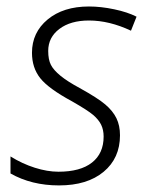

<svg xmlns="http://www.w3.org/2000/svg" viewBox="-20 -559 444 589"><path d="M348.1 -144Q348.1 -73.7 297.9 -32Q247.6 9.8 161.1 9.8Q76.7 9.8 12.2 -26.9V-79.1Q48.3 -56.6 86.9 -44.4Q125.5 -32.2 159.2 -32.2Q226.6 -32.2 262.2 -60.3Q297.9 -88.4 297.9 -140.1Q297.9 -160.6 290.3 -176.3Q282.7 -191.9 265.9 -206.3Q249 -220.7 201.2 -248Q128.9 -287.1 103.5 -319.1Q78.1 -351.1 78.1 -397Q78.1 -459.5 126.2 -499.3Q174.3 -539.1 252.9 -539.1Q289.6 -539.1 330.3 -530.5Q371.1 -522 398.9 -507.8L381.8 -464.8Q315.4 -496.1 252.9 -496.1Q196.3 -496.1 162.1 -470.2Q127.9 -444.3 127.9 -402.8Q127.9 -376 136.2 -359.9Q144.5 -343.8 165.8 -326.4Q187 -309.1 224.1 -289.1Q279.8 -258.3 303 -238.5Q326.2 -218.8 337.2 -196.3Q348.1 -173.8 348.1 -144Z"/></svg>

Font: TypoPRO Open Sans
Style: Italic
Weight: 300
Italic angle: -12°
Foundry: Ascender Corporation
Version: Version 1.10